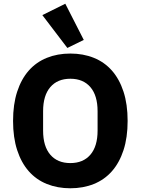

<svg xmlns="http://www.w3.org/2000/svg" viewBox="-20 -997 754 1029"><path d="M357 12Q288 12 231 -11Q174 -34 134 -79.5Q94 -125 72 -192.5Q50 -260 50 -349Q50 -438 72 -505.5Q94 -573 134 -618.5Q174 -664 231 -687Q288 -710 357 -710Q426 -710 483 -687Q540 -664 580 -618.5Q620 -573 642 -505.5Q664 -438 664 -349Q664 -260 642 -192.5Q620 -125 580 -79.5Q540 -34 483 -11Q426 12 357 12ZM357 -123Q426 -123 464.5 -168Q503 -213 503 -297V-401Q503 -485 464.5 -530Q426 -575 357 -575Q288 -575 249.5 -530Q211 -485 211 -401V-297Q211 -213 249.5 -168Q288 -123 357 -123ZM207 -916 330 -977 429 -783 341 -740Z"/></svg>

Font: IBM Plex Sans Thai
Style: Bold
Weight: 700
Designer: Mike Abbink, Paul van der Laan, Pieter van Rosmalen, Ben Mitchell, Mark Frömberg
Foundry: Bold Monday
Version: Version 1.2